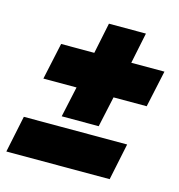

<svg xmlns="http://www.w3.org/2000/svg" viewBox="-120 -648 679 727"><g transform="rotate(15 219.0 -284.0)"><path d="M137 -183 163 -303H33L64 -447H194L219 -568H364L339 -447H469L438 -303H308L282 -183ZM-31 0 -1 -144H404L374 0Z"/></g></svg>

Font: Kanit
Style: Bold Italic
Weight: 700
Italic angle: -12°
Designer: Katatrad Team
Foundry: CadsonDemak
Version: Version 2.000; ttfautohint (v1.8.3)